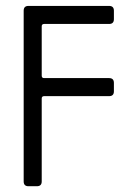

<svg xmlns="http://www.w3.org/2000/svg" viewBox="-20 -645 477 665"><path d="M62 -16.6V-607.9Q62 -624.5 78.6 -624.5H357.9Q374.5 -624.5 374.5 -607.9V-578.6Q374.5 -562 357.9 -562H132.8Q124.5 -562 124.5 -553.7V-382.8Q124.5 -374.5 132.8 -374.5H357.9Q374.5 -374.5 374.5 -357.9V-328.6Q374.5 -312 357.9 -312H132.8Q124.5 -312 124.5 -303.7V-16.6Q124.5 0 107.9 0H78.6Q62 0 62 -16.6Z"/></svg>

Font: GOSTRUS
Style: type_B
Weight: 400
Designer: Юрий и Татьяна Кривогуз
Version: Version 02.00